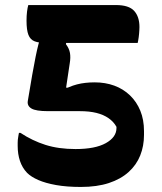

<svg xmlns="http://www.w3.org/2000/svg" viewBox="-20 -720 640 760"><path d="M92 -700Q95 -700 111.5 -700Q128 -700 154.5 -700Q181 -700 212.5 -700Q244 -700 278 -700Q312 -700 343 -700Q374 -700 399 -700Q424 -700 439 -700Q490 -700 511 -677Q532 -654 532 -613Q532 -607 531.5 -600Q531 -593 530.5 -586Q530 -579 529 -572.5Q528 -566 527 -560Q526 -554 525 -550Q522 -550 498 -550Q474 -550 437.5 -550Q401 -550 359.5 -550Q318 -550 278 -550Q238 -550 207 -550Q176 -550 162 -550Q134 -550 117 -556.5Q100 -563 92.5 -582Q85 -601 85 -638Q85 -658 87 -674Q89 -690 92 -700ZM153 -603H249L241 -545Q254 -528 257 -510Q260 -492 256 -469Q253 -449 250 -429Q247 -409 244 -389Q241 -369 238 -349L212 -373H279L218 -358Q254 -378 285 -386Q316 -394 355 -394Q397 -394 432.5 -381Q468 -368 494.5 -342.5Q521 -317 535.5 -281.5Q550 -246 550 -201V-186Q550 -142 535 -104.5Q520 -67 489 -39Q458 -11 411 4.5Q364 20 300 20Q244 20 202 12.5Q160 5 131.5 -7.5Q103 -20 87 -36Q68 -56 59 -83Q50 -110 50 -142Q50 -149 50 -155Q50 -161 50.5 -166.5Q51 -172 52 -177Q53 -182 53.5 -186.5Q54 -191 55 -194H61Q108 -163 160 -146.5Q212 -130 279 -130Q357 -130 399 -153.5Q441 -177 441 -213V-218Q430 -238 410 -252Q390 -266 362 -273Q334 -280 296 -280Q277 -280 263 -280Q249 -280 232 -280H170Q122 -280 104.5 -290.5Q87 -301 90 -320Q100 -381 107.5 -423.5Q115 -466 121 -495.5Q127 -525 132 -544Q137 -563 142 -577Q147 -591 153 -603Z"/></svg>

Font: Recursive Monospace Casual ExtraBold
Style: Regular
Weight: 800
Version: Version 1.047